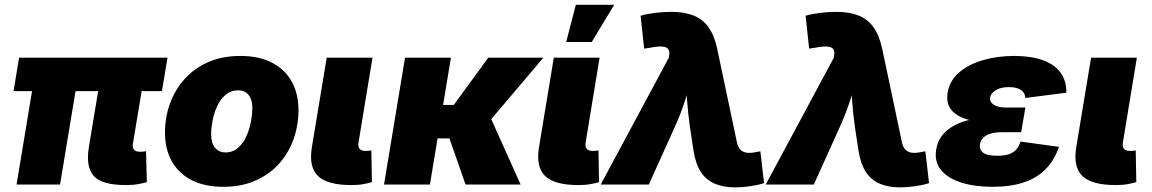

<svg xmlns="http://www.w3.org/2000/svg" viewBox="-20 -789 4926 821"><path d="M519 2.4Q416.5 2.4 381.3 -36.1Q346.2 -74.7 359.9 -159.2L417.5 -506.8H603.5L548.3 -174.3Q545.4 -157.7 553.2 -148.9Q561 -140.1 578.6 -140.1Q587.9 -140.1 594.5 -140.9Q601.1 -141.6 604.5 -142.6L607.9 -10.3Q595.7 -6.3 572.3 -2Q548.8 2.4 519 2.4ZM50.8 0 134.8 -506.8H320.8L236.8 0ZM38.1 -399.4 61.5 -542.5H696.3L672.4 -399.4Z M935.1 9.8Q855 9.8 799.3 -18.8Q743.7 -47.4 714.6 -99.4Q685.5 -151.4 685.5 -221.2Q685.5 -288.1 707.3 -347.4Q729 -406.7 770.5 -452.4Q812 -498 871.6 -523.9Q931.2 -549.8 1007.8 -549.8Q1087.4 -549.8 1142.8 -521.2Q1198.2 -492.7 1227.3 -440.4Q1256.3 -388.2 1256.3 -318.4Q1256.3 -252.9 1235.1 -193.6Q1213.9 -134.3 1172.9 -88.6Q1131.8 -43 1072 -16.6Q1012.2 9.8 935.1 9.8ZM943.8 -137.2Q975.6 -137.2 998 -157Q1020.5 -176.8 1033.9 -207Q1047.4 -237.3 1053.2 -269.8Q1059.1 -302.2 1059.1 -327.1Q1059.1 -352.1 1051.5 -368.9Q1043.9 -385.7 1030.5 -394.3Q1017.1 -402.8 999 -402.8Q966.8 -402.8 944.3 -383.3Q921.9 -363.8 908.2 -334Q894.5 -304.2 888.7 -272.2Q882.8 -240.2 882.8 -215.3Q882.8 -177.2 899.7 -157.2Q916.5 -137.2 943.8 -137.2Z M1482.9 2.4Q1380.4 2.4 1340.1 -36.1Q1299.8 -74.7 1313.5 -159.2L1377 -542.5H1572.8L1512.7 -177.7Q1510.3 -161.1 1518.1 -152.3Q1525.9 -143.6 1543.5 -143.6Q1552.7 -143.6 1558.3 -144.3Q1564 -145 1567.9 -146L1570.3 -10.3Q1558.1 -6.3 1535.4 -2Q1512.7 2.4 1482.9 2.4Z M1908.2 -542.5 1818.4 0H1622.1L1711.9 -542.5ZM2303.7 -542.5 2010.7 -197.3H1812L1833.5 -340.3H1920.4L2067.9 -542.5ZM1970.7 0 1898.9 -205.1 2078.1 -285.2 2206.1 0Z M2454.1 2.4Q2351.6 2.4 2311.3 -36.1Q2271 -74.7 2284.7 -159.2L2348.1 -542.5H2543.9L2483.9 -177.7Q2481.4 -161.1 2489.3 -152.3Q2497.1 -143.6 2514.6 -143.6Q2523.9 -143.6 2529.5 -144.3Q2535.2 -145 2539.1 -146L2541.5 -10.3Q2529.3 -6.3 2506.6 -2Q2483.9 2.4 2454.1 2.4ZM2400.9 -609.4 2442.4 -768.6H2606.4L2510.3 -609.4Z M2548.8 0 2840.3 -543 2841.3 -552.7Q2844.2 -570.8 2836.9 -579.8Q2829.6 -588.9 2811 -590.1Q2792.5 -591.3 2760.7 -585L2734.4 -581.1L2719.2 -721.7Q2744.6 -729.5 2781 -733.9Q2817.4 -738.3 2851.6 -738.3Q2906.2 -738.3 2945.6 -722.7Q2984.9 -707 3009.5 -672.6Q3034.2 -638.2 3046.4 -582L3131.3 -179.7Q3135.7 -160.2 3145.5 -149.7Q3155.3 -139.2 3170.2 -136.5Q3185.1 -133.8 3205.1 -137.2L3231.4 -142.1L3247.1 -5.9Q3223.1 2 3189.2 7.1Q3155.3 12.2 3123 12.2Q3072.8 12.2 3035.9 -3.7Q2999 -19.5 2976.6 -54.2Q2954.1 -88.9 2945.3 -145.5L2930.2 -245.6Q2922.4 -300.8 2918.2 -357.4Q2914.1 -414.1 2913.1 -481H2950.7Q2927.2 -414.1 2908.9 -357.7Q2890.6 -301.3 2865.2 -245.6L2754.4 0Z M3254.4 0 3545.9 -543 3546.9 -552.7Q3549.8 -570.8 3542.5 -579.8Q3535.2 -588.9 3516.6 -590.1Q3498 -591.3 3466.3 -585L3439.9 -581.1L3424.8 -721.7Q3450.2 -729.5 3486.6 -733.9Q3522.9 -738.3 3557.1 -738.3Q3611.8 -738.3 3651.1 -722.7Q3690.4 -707 3715.1 -672.6Q3739.7 -638.2 3752 -582L3836.9 -179.7Q3841.3 -160.2 3851.1 -149.7Q3860.8 -139.2 3875.7 -136.5Q3890.6 -133.8 3910.6 -137.2L3937 -142.1L3952.6 -5.9Q3928.7 2 3894.8 7.1Q3860.8 12.2 3828.6 12.2Q3778.3 12.2 3741.5 -3.7Q3704.6 -19.5 3682.1 -54.2Q3659.7 -88.9 3650.9 -145.5L3635.7 -245.6Q3627.9 -300.8 3623.8 -357.4Q3619.6 -414.1 3618.7 -481H3656.2Q3632.8 -414.1 3614.5 -357.7Q3596.2 -301.3 3570.8 -245.6L3460 0Z M4224.1 9.8Q4147.9 9.8 4090.6 -8.3Q4033.2 -26.4 4003.9 -62Q3974.6 -97.7 3983.4 -149.9Q3988.8 -185.1 4009.3 -210.7Q4029.8 -236.3 4062.3 -253.4Q4094.7 -270.5 4137.5 -279.1Q4180.2 -287.6 4230.5 -287.6H4357.4L4346.7 -223.6H4263.2Q4235.4 -223.6 4215.3 -217.5Q4195.3 -211.4 4184.1 -199.7Q4172.9 -188 4170.4 -171.9Q4167 -149.9 4183.3 -136.5Q4199.7 -123 4244.6 -123Q4273.9 -123 4293.5 -129.4Q4313 -135.7 4325 -149.2Q4336.9 -162.6 4343.8 -183.6L4508.3 -161.1Q4488.8 -104.5 4451.9 -66.4Q4415 -28.3 4358.6 -9.3Q4302.2 9.8 4224.1 9.8ZM4227.5 -265.1Q4180.7 -265.1 4142.1 -272.2Q4103.5 -279.3 4076.9 -294.7Q4050.3 -310.1 4038.3 -334.5Q4026.4 -358.9 4032.2 -393.1Q4040.5 -443.8 4080.8 -478.8Q4121.1 -513.7 4182.9 -531.7Q4244.6 -549.8 4316.9 -549.8Q4386.2 -549.8 4436.3 -532.7Q4486.3 -515.6 4513.2 -480.7Q4540 -445.8 4540 -392.6L4364.3 -370.1Q4363.8 -391.6 4345.7 -404.1Q4327.6 -416.5 4294.4 -416.5Q4258.3 -416.5 4237.3 -403.1Q4216.3 -389.6 4213.9 -372.6Q4210.4 -353.5 4229.2 -341.3Q4248 -329.1 4280.8 -329.1H4364.7L4353.5 -265.1Z M4751.5 2.4Q4648.9 2.4 4608.6 -36.1Q4568.4 -74.7 4582 -159.2L4645.5 -542.5H4841.3L4781.2 -177.7Q4778.8 -161.1 4786.6 -152.3Q4794.4 -143.6 4812 -143.6Q4821.3 -143.6 4826.9 -144.3Q4832.5 -145 4836.4 -146L4838.9 -10.3Q4826.7 -6.3 4804 -2Q4781.2 2.4 4751.5 2.4Z"/></svg>

Font: Inter 16pt Black
Style: Italic
Weight: 900
Italic angle: -9.3988°
Version: Version 4.001;git-66647c0bb